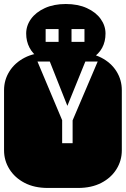

<svg xmlns="http://www.w3.org/2000/svg" viewBox="-22 -929 622 949"><path d="M213.9 0Q147.9 0 99.6 -25.1Q51.3 -50.3 24.7 -92.8Q-2 -135.3 -2 -186V-482.9Q-2 -534.2 24.7 -576.4Q51.3 -618.7 99.6 -643.8Q147.9 -668.9 213.9 -668.9H364.3Q430.2 -668.9 478.8 -643.8Q527.3 -618.7 553.7 -576.4Q580.1 -534.2 580.1 -482.9V-186Q580.1 -135.3 553.7 -92.8Q527.3 -50.3 478.8 -25.1Q430.2 0 364.3 0ZM285.2 -221.2H336.9V-334L460.9 -625H399.9L311 -405.8L224.1 -625H163.1L285.2 -335ZM172.4 -641.1Q140.1 -662.1 123.8 -693.6Q107.4 -725.1 107.4 -763.2Q107.4 -802.2 131.3 -835.4Q155.3 -868.7 199.5 -888.9Q243.7 -909.2 303.2 -909.2Q363.3 -909.2 407.5 -888.9Q451.7 -868.7 475.6 -835.4Q499.5 -802.2 499.5 -763.2Q499.5 -683.6 433.6 -641.1ZM203.6 -722.2H267.6V-785.2H203.6ZM331.5 -722.2H395.5V-785.2H331.5Z"/></svg>

Font: Monofett
Style: Regular
Weight: 400
Designer: Vernon Adams
Foundry: Vernon Adams
Version: Version 1.100; ttfautohint (v1.8.4.7-5d5b);gftools[0.9.28]